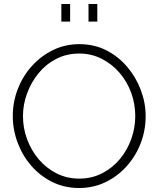

<svg xmlns="http://www.w3.org/2000/svg" viewBox="-20 -936 793 961"><path d="M376 5Q302 5 241 -25.5Q180 -56 136 -107Q92 -158 68 -222.5Q44 -287 44 -355Q44 -426 69 -490.5Q94 -555 139.5 -605.5Q185 -656 245.5 -685.5Q306 -715 377 -715Q452 -715 512.5 -684Q573 -653 617 -601Q661 -549 685 -485Q709 -421 709 -355Q709 -283 684 -218.5Q659 -154 613.5 -103.5Q568 -53 507.5 -24Q447 5 376 5ZM95 -355Q95 -294 116 -238Q137 -182 174.5 -138Q212 -94 263.5 -68Q315 -42 377 -42Q440 -42 492 -69Q544 -96 581 -141Q618 -186 637.5 -241.5Q657 -297 657 -355Q657 -416 636.5 -472Q616 -528 578 -572Q540 -616 488.5 -642Q437 -668 377 -668Q313 -668 261 -641Q209 -614 172.5 -569Q136 -524 115.5 -468.5Q95 -413 95 -355ZM287 -828V-916H331V-828ZM423 -828V-916H467V-828Z"/></svg>

Font: Raleway Thin Light
Style: Regular
Weight: 300
Version: Version 4.026